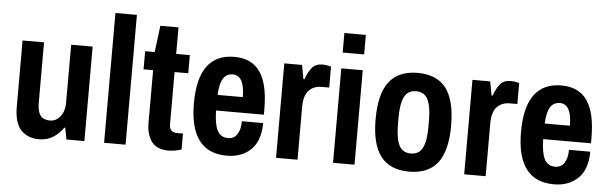

<svg xmlns="http://www.w3.org/2000/svg" viewBox="-45 -817 3108 980"><g transform="rotate(5 1508.5 -327.0)"><path d="M307 -59H302Q281 -28 250 -8.5Q219 11 179 11Q119 11 85 -26Q51 -63 51 -145V-484H161V-175Q161 -129 177 -109Q193 -89 225 -89Q257 -89 278.5 -116.5Q300 -144 300 -184V-484H410V0H318Z M511 -665H621V0H511Z M908 -391H838V-122Q838 -103 848 -92.5Q858 -82 877 -82H908V0Q896 4 876.5 7.5Q857 11 842 11Q781 11 754.5 -26Q728 -63 728 -119V-391H679V-484H728L745 -620H838V-484H908Z M1311 -241V-214H1066Q1067 -146 1083.5 -112.5Q1100 -79 1140 -79Q1169 -79 1185.5 -103.5Q1202 -128 1202 -171H1311Q1311 -81 1264 -35Q1217 11 1140 11Q950 11 950 -241Q950 -495 1136 -495Q1224 -495 1267.5 -433Q1311 -371 1311 -241ZM1067 -294H1196Q1196 -348 1181 -376.5Q1166 -405 1136 -405Q1102 -405 1085.5 -377Q1069 -349 1067 -294Z M1631 -488V-381H1592Q1552 -381 1527 -355Q1502 -329 1502 -269V0H1392V-484H1483L1496 -413H1502Q1514 -449 1533 -472Q1552 -495 1585 -495Q1604 -495 1616 -492Q1628 -489 1631 -488Z M1684 -665H1794V-565H1684ZM1684 -484H1794V0H1684Z M2268 -241Q2268 -112 2220 -50.5Q2172 11 2075 11Q1977 11 1929 -50.5Q1881 -112 1881 -241Q1881 -371 1929 -433Q1977 -495 2075 -495Q2173 -495 2220.5 -433Q2268 -371 2268 -241ZM1997 -259V-225Q1997 -152 2015 -117Q2033 -82 2075 -82Q2117 -82 2135 -117Q2153 -152 2153 -225V-259Q2153 -331 2135 -366Q2117 -401 2075 -401Q2033 -401 2015 -366Q1997 -331 1997 -259Z M2595 -488V-381H2556Q2516 -381 2491 -355Q2466 -329 2466 -269V0H2356V-484H2447L2460 -413H2466Q2478 -449 2497 -472Q2516 -495 2549 -495Q2568 -495 2580 -492Q2592 -489 2595 -488Z M2987 -241V-214H2742Q2743 -146 2759.5 -112.5Q2776 -79 2816 -79Q2845 -79 2861.5 -103.5Q2878 -128 2878 -171H2987Q2987 -81 2940 -35Q2893 11 2816 11Q2626 11 2626 -241Q2626 -495 2812 -495Q2900 -495 2943.5 -433Q2987 -371 2987 -241ZM2743 -294H2872Q2872 -348 2857 -376.5Q2842 -405 2812 -405Q2778 -405 2761.5 -377Q2745 -349 2743 -294Z"/></g></svg>

Font: Pragati Narrow
Style: Bold
Weight: 700
Designer: Hector Gatti, Marcela Romero, Pablo Cosgaya and Nicolas Silva
Foundry: Omnibus-Type
Version: Version 1.010; ttfautohint (v1.3)